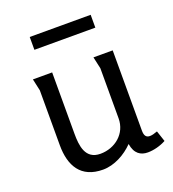

<svg xmlns="http://www.w3.org/2000/svg" viewBox="-129 -788 811 900"><g transform="rotate(-20 276.5 -338.0)"><path d="M121 -689V-625H425V-689ZM163 -497H67L80 -438V-164C80 -61 122 13 232 13C289 13 346 -19 385 -59C393 -8 422 9 457 9C486 9 521 0 548 -15L530 -69C514 -63 502 -60 492 -60C473 -60 465 -72 465 -97V-497H369C370 -492 382 -440 382 -438V-188C382 -112 319 -61 246 -61C170 -61 163 -132 163 -191Z"/></g></svg>

Font: Rosario
Style: Regular
Weight: 400
Designer: Hector Gatti
Foundry: Omnibus Type
Version: Version 1.100